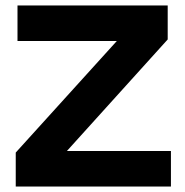

<svg xmlns="http://www.w3.org/2000/svg" viewBox="-20 -680 674 700"><path d="M171.8 -71.8 141.6 -129.6H603.2V0H37.4V-123.8L458.2 -588.2L487.8 -530.4H43.8V-660H591.4V-536.2Z"/></svg>

Font: Work Sans
Style: Regular
Weight: 400
Designer: Wei Huang
Foundry: Wei Huang
Version: Version 2.006; ttfautohint (v1.8.1.43-b0c9)